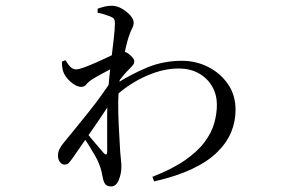

<svg xmlns="http://www.w3.org/2000/svg" viewBox="-20 -602 1040 685"><path d="M388.6 -256 389.4 -300.1Q447.1 -337.2 505.1 -361.2Q563.2 -385.1 628.8 -385.1Q679.6 -385.1 723 -363Q766.4 -340.9 793.4 -301.8Q820.4 -262.6 820.4 -209.7Q820.4 -168.3 804.6 -130.3Q788.8 -92.3 754.7 -58.8Q720.7 -25.4 664.9 0.9Q609.2 27.3 529.8 45.2L523.6 28.9Q595.5 0.8 640.4 -30.6Q685.3 -61.9 710.1 -95.4Q735 -128.9 744.4 -162.7Q753.8 -196.5 753.8 -227.8Q753.8 -263.8 737.3 -293Q720.8 -322.1 690.1 -339.9Q659.3 -357.6 616.8 -357.6Q575.7 -357.6 533.9 -343.5Q492.2 -329.4 454.7 -306.4Q417.3 -283.3 388.6 -256ZM383.4 -323.3 382.5 -249.1Q362.7 -217.5 337.9 -181Q313 -144.5 287.7 -108Q262.5 -71.6 240.7 -40.3Q232.4 -28.6 226.4 -21.7Q220.3 -14.8 209.8 -14.8Q200.9 -14.8 193.9 -23.9Q186.9 -32.9 186.9 -47.3Q186.9 -58.8 191.9 -69.4Q197 -80 206.2 -91.4Q254.2 -149.6 298.9 -205.5Q343.6 -261.4 383.4 -323.3ZM307.2 -317.7Q295.6 -310.3 288.3 -301.2Q281 -292.1 270.2 -292.1Q252.2 -292.1 231.4 -310.5Q210.6 -329 204.8 -349.1Q202.6 -357.6 201.7 -365.8Q200.8 -374 201 -382.1L213.5 -387.5Q223 -371.1 231.8 -362.8Q240.6 -354.4 251.6 -354.4Q260.9 -354.4 281.2 -361.9Q301.4 -369.4 326.1 -380.4Q350.7 -391.4 371.6 -401.3Q392.5 -411.2 401.4 -416.1Q409.2 -419.5 414.6 -420.1Q419.9 -420.7 427.6 -416.4Q438.4 -411.8 448.8 -401.2Q459.2 -390.6 459.2 -383.6Q459.2 -376.2 454.1 -369.8Q449 -363.3 440.6 -355.1Q432.9 -347.7 423.5 -336.7Q414.1 -325.7 405.3 -314.2Q396.5 -302.7 389.4 -291.4L392.2 -337.1Q395.2 -342.3 398.2 -351.5Q401.2 -360.7 403.8 -369.4Q388.1 -362.1 370.4 -353.1Q352.7 -344.1 336.2 -334.9Q319.7 -325.8 307.2 -317.7ZM269.3 -123.1 280.6 -138.8Q290.9 -125.8 304.8 -108.9Q318.7 -92 331.4 -77.6Q344.2 -63.2 349.8 -56.1Q362.5 -43.2 362.5 -62.1Q362.8 -84.3 362.3 -119.3Q361.8 -154.3 362.3 -195.7Q362.9 -237.1 365.6 -276.2Q369.4 -326.9 375.3 -374.9Q381.2 -422.8 385.5 -460.6Q389.9 -498.5 389.9 -517.4Q389.9 -531 385.9 -535.5Q381.9 -540 371.7 -543.9Q364.5 -546.5 353.4 -550.2Q342.2 -554 328.2 -556.6V-570.8Q340.3 -575.2 352.5 -578.4Q364.8 -581.5 379.1 -581.5Q396.8 -581.5 414.5 -571.3Q432.2 -561.2 444.6 -547.4Q456.9 -533.6 456.9 -521.4Q456.9 -510.6 451.1 -500.1Q445.3 -489.7 438.5 -468.4Q434.7 -456.9 429.7 -436.1Q424.6 -415.3 419.3 -389.2Q414 -363.1 409.6 -335.2Q405.2 -307.3 403.4 -281.9Q400.8 -241.6 402 -199.2Q403.2 -156.8 405.5 -120.4Q407.8 -84 408.8 -61.3Q410 -44 411.5 -31.5Q413.1 -19.1 413.1 -6.4Q413.1 17.5 403.6 40.3Q394.2 63.1 376.6 63.1Q362.9 63.1 356.6 56.2Q350.4 49.3 347.4 35.1Q344.6 20.2 341.7 8Q338.8 -4.1 333.1 -17.8Q328.9 -29.8 318.1 -48.4Q307.3 -67 294.5 -87.6Q281.6 -108.1 269.3 -123.1Z"/></svg>

Font: Source Han Serif JP VF
Style: Regular
Weight: 250
Designer: Ryoko NISHIZUKA 西塚涼子 (kana & ideographs); Frank Grießhammer (Latin, Greek & Cyrillic); Wenlong ZHANG 张文龙 (bopomofo); San
Foundry: Adobe
Version: Version 2.001;hotconv 1.1.0;makeotfexe 2.6.0